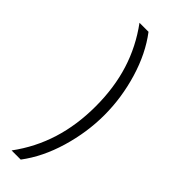

<svg xmlns="http://www.w3.org/2000/svg" viewBox="-378 -997 1109 1109"><g transform="rotate(45 177.0 -442.5)"><path d="M128.9 125H54.2Q136.7 13.2 177.2 -116.5Q217.8 -246.1 217.8 -398.9Q217.8 -550.3 177.7 -678.5Q137.7 -806.6 55.2 -918.9H128.9Q205.6 -818.4 247.3 -679.2Q289.1 -540 289.1 -397.9Q289.1 -257.8 247.6 -117.4Q206.1 22.9 128.9 125ZM170.4 -750ZM170.4 -1009.8Z"/></g></svg>

Font: Noto Sans Oriya UI
Style: Regular
Weight: 400
Designer: Monotype Design Team
Foundry: Monotype Imaging Inc.
Version: Version 1.01